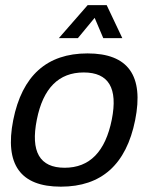

<svg xmlns="http://www.w3.org/2000/svg" viewBox="-20 -718 606 738"><path d="M228.5 -73.2Q372.6 -73.2 409.7 -258.3Q445.8 -439.5 301.8 -439.5Q157.7 -439.5 121.6 -258.3Q84.5 -73.2 228.5 -73.2ZM30.8 -256.3Q82 -512.7 316.4 -512.7Q550.8 -512.7 499.5 -256.3Q448.2 -0.5 213.9 -0.5Q-19.5 -0.5 30.8 -256.3ZM316.9 -698.2H390.1L450.2 -571.3H377L343.8 -649.4L279.3 -571.3H206.1Z"/></svg>

Font: Sansation
Style: Italic
Weight: 400
Designer: Bernd Montag
Version: Version 1.301